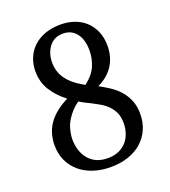

<svg xmlns="http://www.w3.org/2000/svg" viewBox="-133 -812 819 923"><g transform="rotate(-20 276.0 -350.5)"><path d="M460 -541Q460 -484 432.5 -441Q405 -398 352 -373Q378 -359 404 -342Q430 -325 450.5 -302Q471 -279 483.5 -249Q496 -219 496 -180Q496 -137 480.5 -101.5Q465 -66 436.5 -40.5Q408 -15 367.5 -1Q327 13 277 13Q228 13 187.5 -0.5Q147 -14 118 -39Q89 -64 73 -99Q57 -134 57 -177V-186Q60 -248 93.5 -292Q127 -336 191 -368Q146 -402 119 -445Q92 -488 92 -543Q92 -579 104.5 -610Q117 -641 141 -664Q165 -687 199 -700Q233 -713 276 -714H280Q319 -714 352 -702.5Q385 -691 409 -668.5Q433 -646 446.5 -614Q460 -582 460 -541ZM278 -32Q311 -32 335.5 -43.5Q360 -55 375.5 -73.5Q391 -92 398.5 -116Q406 -140 406 -165Q406 -197 395.5 -219.5Q385 -242 368 -258.5Q351 -275 330.5 -286.5Q310 -298 289 -309L268 -319Q258 -324 251.5 -328Q245 -332 236 -337Q199 -311 174 -271Q149 -231 147 -175Q148 -110 182.5 -71Q217 -32 278 -32ZM296 -400Q339 -433 355 -471Q371 -509 371 -549Q371 -605 346 -637Q321 -669 278 -669Q232 -669 207 -635.5Q182 -602 182 -556Q182 -509 207 -473Q232 -437 279 -410Z"/></g></svg>

Font: Constantine
Style: Regular
Weight: 400
Designer: Dukom Design
Version: Version 1.001;PS 001.001;hotconv 1.0.56;makeotf.lib2.0.21325